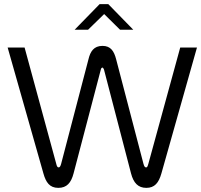

<svg xmlns="http://www.w3.org/2000/svg" viewBox="-20 -900 973 929"><path d="M336 -61 468 -564C469 -570 473 -573 476 -573C478 -573 481 -569 483 -564L614 -61C626 -15 648 9 688 9C728 9 748 -15 761 -61L933 -670H852L698 -108C694 -94 692 -90 687 -90C681 -90 678 -94 674 -108L542 -613C532 -652 516 -678 476 -678C434 -678 417 -651 408 -613L276 -108C273 -96 269 -90 264 -90C258 -90 255 -95 252 -108L99 -670H17L190 -61C202 -18 220 9 262 9C303 9 324 -15 336 -61ZM341 -756H406L484 -832L561 -756H625L504 -880H462Z"/></svg>

Font: LT Wave Text Light
Style: Regular
Weight: 300
Designer: Daniel Lyons
Version: Version 2.5 (Glyphs App)